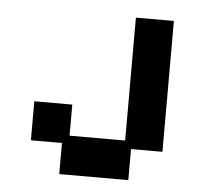

<svg xmlns="http://www.w3.org/2000/svg" viewBox="-41 -499 584 554"><g transform="rotate(5 251.0 -221.5)"><path d="M150 13V-77H60V-190H170V-100H331V-456H441V-77H350V13Z"/></g></svg>

Font: Pixelify Sans Medium
Style: Regular
Weight: 500
Designer: Stefie Justprince
Foundry: Typecalism Foundryline
Version: Version 1.000;February 13, 2025;FontCreator 15.0.0.3015 64-b